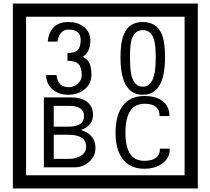

<svg xmlns="http://www.w3.org/2000/svg" viewBox="-20 -980 1195 1090"><path d="M1103 90H53V-960H1103ZM1028 15V-885H128V15ZM499 -556Q499 -504 460.5 -473Q422 -442 369 -442Q314 -442 280 -471Q242 -502 242 -554H301Q307 -485 370 -485Q398 -485 421 -504.5Q444 -524 444 -552Q444 -597 426 -616Q408 -635 363 -635V-679Q405 -679 421.5 -696Q438 -713 438 -754Q438 -812 369 -812Q318 -812 306 -744H251Q264 -855 368 -855Q419 -855 454 -829Q493 -800 493 -750Q493 -685 451 -658Q475 -642 483 -630Q499 -605 499 -556ZM917 -656Q917 -442 791 -442Q664 -442 664 -656Q664 -744 685 -789Q714 -855 791 -855Q868 -855 897 -789Q917 -745 917 -656ZM864 -656Q864 -723 855 -752Q840 -809 791 -809Q742 -809 726 -752Q718 -723 718 -656Q718 -587 726 -553Q742 -488 791 -488Q839 -488 855 -554Q864 -587 864 -656ZM522 -141Q522 -93 486.5 -61.5Q451 -30 403 -30H229V-427H388Q439 -427 471 -404Q508 -378 508 -329Q508 -266 440 -242Q522 -216 522 -141ZM457 -321Q457 -379 372 -379H285V-261H371Q457 -261 457 -321ZM469 -147Q469 -215 368 -215H285V-78H371Q408 -78 435 -93Q469 -112 469 -147ZM944 -136Q944 -80 898 -49Q858 -22 799 -22Q714 -22 672 -84Q636 -136 636 -226Q636 -317 671 -371Q713 -435 800 -435Q862 -435 899 -409Q942 -379 942 -321H886Q886 -391 801 -391Q692 -391 692 -226Q692 -67 799 -67Q888 -67 888 -136Z"/></svg>

Font: Unicode BMP Fallback SIL
Style: Regular
Weight: 400
Foundry: NRSI, SIL International
Version: Version 5.1 Based on Unicode 5.1